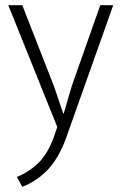

<svg xmlns="http://www.w3.org/2000/svg" viewBox="-20 -490 467 741"><path d="M12 -470H66L188 -158L224 -52H226L257 -158L367 -470H417L236 40Q209 116 167 162Q125 208 66 231L45 193Q96 172 132 135Q168 98 192 27L201 0Z"/></svg>

Font: Ek Mukta ExtraLight
Style: Regular
Weight: 275
Designer: Girish Dalvi and Yashodeep Gholap
Foundry: Ek Type
Version: Version 2.538;PS 1.002;hotconv 16.6.51;makeotf.lib2.5.65220;